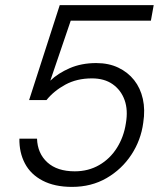

<svg xmlns="http://www.w3.org/2000/svg" viewBox="-20 -720 650 752"><path d="M262 12Q194 12 147 -12.5Q100 -37 77.5 -80Q55 -123 56 -177H125Q127 -119 165.5 -84Q204 -49 273 -49Q326 -49 368.5 -73.5Q411 -98 438 -141Q465 -184 473 -237Q482 -289 468 -328Q454 -367 421.5 -390Q389 -413 340 -413Q281 -413 236 -388.5Q191 -364 162 -328H94L214 -700H582L571 -639H257L177 -404Q207 -433 253 -453Q299 -473 357 -473Q406 -473 443.5 -455Q481 -437 505.5 -406Q530 -375 539.5 -332.5Q549 -290 541 -239Q532 -171 494.5 -114Q457 -57 397.5 -22.5Q338 12 262 12Z"/></svg>

Font: DM Sans 10pt Light
Style: Italic
Weight: 300
Italic angle: -10°
Version: Version 4.004;gftools[0.9.30]